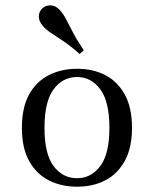

<svg xmlns="http://www.w3.org/2000/svg" viewBox="-20 -682 571 713"><path d="M266.1 11.3Q208.1 11.3 161.7 -12.1Q115.3 -35.5 88.3 -83.9Q61.3 -132.3 61.3 -207.3Q61.3 -283.1 88.3 -331.5Q115.3 -379.8 161.7 -403.2Q208.1 -426.6 266.1 -426.6Q325 -426.6 370.6 -403.2Q416.1 -379.8 443.1 -331.5Q470.2 -283.1 470.2 -207.3Q470.2 -132.3 443.1 -83.9Q416.1 -35.5 370.6 -12.1Q325 11.3 266.1 11.3ZM266.1 -20.2Q318.5 -20.2 352.4 -65.3Q386.3 -110.5 386.3 -207.3Q386.3 -304.8 352.4 -350.4Q318.5 -396 266.1 -396Q212.9 -396 179 -350.4Q145.2 -304.8 145.2 -207.3Q145.2 -110.5 179 -65.3Q212.9 -20.2 266.1 -20.2ZM275.8 -481.5Q241.1 -512.1 214.5 -529.8Q187.9 -547.6 169.4 -559.7Q150.8 -571.8 138.7 -586.3Q123.4 -604 124.2 -622.2Q125 -640.3 137.9 -651.6Q150.8 -662.9 169 -662.1Q187.1 -661.3 203.2 -643.5Q216.1 -629 226.2 -609.3Q236.3 -589.5 250.8 -561.7Q265.3 -533.9 291.1 -495.2Z"/></svg>

Font: Playfair 12pt
Style: Regular
Weight: 400
Designer: Claus Eggers Sørensen
Foundry: Claus Eggers Sørensen
Version: Version 2.000;gftools[0.9.28]